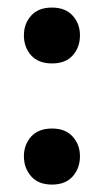

<svg xmlns="http://www.w3.org/2000/svg" viewBox="-20 -482 276 510"><path d="M43.5 -66.9Q43.5 -35.6 62.7 -13.7Q82 8.3 118.2 8.3Q153.8 8.3 173.1 -13.4Q192.4 -35.2 192.4 -66.9Q192.4 -97.7 173.1 -119.1Q153.8 -140.6 118.2 -140.6Q82 -140.6 62.7 -119.1Q43.5 -97.7 43.5 -66.9ZM43.5 -388.2Q43.5 -356.4 62.7 -335Q82 -313.5 118.2 -313.5Q154.3 -313.5 173.3 -335Q192.4 -356.4 192.4 -388.2Q192.4 -418.9 173.1 -440.4Q153.8 -461.9 117.7 -461.9Q82 -461.9 62.7 -440.4Q43.5 -418.9 43.5 -388.2Z"/></svg>

Font: Roboto Flex Super Cond Bold
Style: Regular
Weight: 700
Width: 3
Designer: Berlow after Robertson
Foundry: Google
Version: Version 3.000